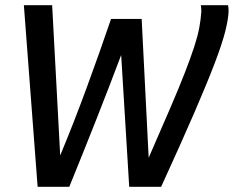

<svg xmlns="http://www.w3.org/2000/svg" viewBox="-20 -720 901 740"><path d="M601 0H478L447 -508Q402 -388 351 -259Q300 -130 247 0H125L72 -700H181L212 -121Q263 -243 313 -379Q363 -515 408 -647H526L553 -112Q601 -222 635.5 -302Q670 -382 692.5 -440Q715 -498 728.5 -539.5Q742 -581 748 -613Q754 -645 756 -676Q756 -690 754 -700H859Q860 -694 860.5 -688.5Q861 -683 861 -676Q860 -646 848 -598.5Q836 -551 807 -475Q778 -399 728 -283.5Q678 -168 601 0Z"/></svg>

Font: Georama Medium
Style: Italic
Weight: 500
Italic angle: -9°
Designer: Jean-Baptiste Levee
Foundry: Production Type
Version: Version 1.000